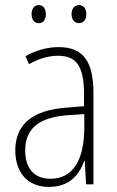

<svg xmlns="http://www.w3.org/2000/svg" viewBox="-20 -817 460 754"><path d="M104 -761C104 -741 114 -726 132 -726C150 -726 160 -740 160 -761C160 -783 150 -797 132 -797C114 -797 104 -782 104 -761ZM261 -762C261 -741 272 -726 290 -726C308 -726 319 -740 319 -762C319 -783 308 -797 290 -797C272 -797 261 -782 261 -762ZM210 -632C165 -632 119 -619 80 -596L94 -565C136 -589 174 -598 208 -598C279 -598 310 -559 310 -446V-400L237 -394C111 -384 40 -331 40 -226C40 -147 82 -83 172 -83C254 -83 291 -131 311 -185H313L318 -93H347V-450C347 -579 305 -632 210 -632ZM240 -364 311 -369V-311C310 -194 270 -115 178 -115C115 -115 79 -155 79 -226C79 -312 133 -355 240 -364Z"/></svg>

Font: Noto Sans Kannada UI Condensed ExtraLight
Style: Regular
Weight: 200
Width: 3
Designer: Jelle Bosma - Monotype Design Team
Foundry: Monotype Imaging Inc.
Version: Version 2.005